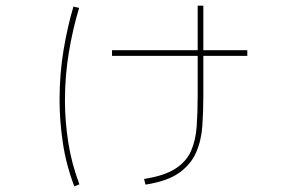

<svg xmlns="http://www.w3.org/2000/svg" viewBox="-20 -619 1040 677"><path d="M260 31 242 38Q213 -38 201.5 -116Q190 -194 190 -266Q190 -358 204 -442Q218 -526 239 -596L259 -591Q237 -519 223 -435.5Q209 -352 209 -264Q209 -194 220.5 -118.5Q232 -43 260 31ZM852 -442V-422H375V-442ZM493 32 488 12Q559 1 598 -24Q637 -49 653.5 -86.5Q670 -124 673.5 -173Q677 -222 677 -282V-599H697V-282Q697 -227 693.5 -175.5Q690 -124 671.5 -81.5Q653 -39 611.5 -9.5Q570 20 493 32Z"/></svg>

Font: Murecho Thin Thin
Style: Regular
Weight: 250
Version: Version 1.010